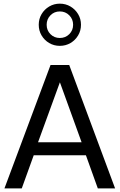

<svg xmlns="http://www.w3.org/2000/svg" viewBox="-20 -1041 661 1061"><path d="M166.3 -182.9H454.8L520.5 0H616L362.5 -681.9H259.3L4.6 0H100.3ZM190.2 -254.9 311 -586.2 430.9 -254.9ZM384 -904.1Q384 -873.3 362.8 -852.2Q341.6 -831.1 310.5 -831.1Q279.8 -831.1 258.8 -852.2Q237.8 -873.3 237.8 -904.1Q237.8 -935.1 258.8 -956.4Q279.8 -977.8 310.5 -977.8Q341.6 -977.8 362.8 -956.4Q384 -935.1 384 -904.1ZM427.5 -904.1Q427.5 -936.5 411.7 -962.9Q396 -989.3 369.5 -1005Q343 -1020.8 310.5 -1020.8Q278.3 -1020.8 251.8 -1005Q225.3 -989.3 209.7 -962.9Q194.1 -936.5 194.1 -904.1Q194.1 -871.8 209.7 -845.3Q225.3 -818.8 251.8 -803.2Q278.3 -787.6 310.5 -787.6Q343 -787.6 369.5 -803.2Q396 -818.8 411.7 -845.3Q427.5 -871.8 427.5 -904.1Z"/></svg>

Font: Estedad-FD-VF Thin
Style: Regular
Weight: 100
Designer: Amin Abedi
Version: Version 5.0